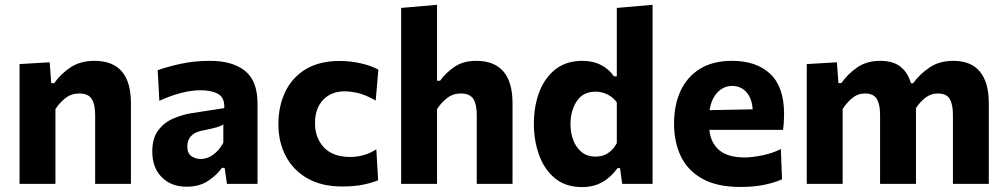

<svg xmlns="http://www.w3.org/2000/svg" viewBox="-20 -766 4192 800"><path d="M61.5 0V-499L187 -506.5L193.5 -419.5H206Q231.5 -456.5 272.8 -484.5Q314 -512.5 373.5 -512.5Q525.5 -512.5 525.5 -336V0H376.5V-288Q376.5 -331.5 362 -354Q347.5 -376.5 310 -376.5Q277.5 -376.5 253 -357.5Q228.5 -338.5 211 -311.5V0Z M757.5 12Q693 12 653.8 -27.8Q614.5 -67.5 614.5 -134.5Q614.5 -191 639.8 -223.8Q665 -256.5 702.2 -272.2Q739.5 -288 775.5 -294L914.5 -315.5Q916.5 -359 889 -374.5Q861.5 -390 814.5 -390Q780 -390 735.8 -379Q691.5 -368 644 -346L637 -473.5Q674 -487 731.5 -499.8Q789 -512.5 855 -512.5Q948.5 -512.5 1000.8 -470.8Q1053 -429 1053 -335V0H925.5L916 -66.5H904.5Q884.5 -37.5 847.8 -12.8Q811 12 757.5 12ZM817 -103.5Q843.5 -103.5 868.8 -121.8Q894 -140 910.5 -171.5V-248Q901.5 -241 884 -235.8Q866.5 -230.5 819 -221Q792 -215.5 776.2 -199.2Q760.5 -183 760.5 -156Q760.5 -127 777.8 -115.2Q795 -103.5 817 -103.5Z M1405 11Q1320 11 1261 -22.8Q1202 -56.5 1171 -115Q1140 -173.5 1140 -248.5Q1140 -324 1168.8 -383.8Q1197.5 -443.5 1254.2 -477.8Q1311 -512 1395.5 -512Q1440 -512 1483 -502.2Q1526 -492.5 1556.5 -476L1545.5 -347Q1502.5 -371.5 1470.8 -378.5Q1439 -385.5 1416.5 -385.5Q1360 -385.5 1326.2 -349.8Q1292.5 -314 1292.5 -253Q1292.5 -191 1330 -151.5Q1367.5 -112 1439.5 -112Q1467.5 -112 1495.2 -119.8Q1523 -127.5 1548 -144L1555.5 -15Q1529.5 -4 1492.8 3.5Q1456 11 1405 11Z M1651.5 0V-733L1801 -746V-429.5H1813.5Q1836 -461.5 1873 -487Q1910 -512.5 1963.5 -512.5Q2115.5 -512.5 2115.5 -336V0H1966.5V-288Q1966.5 -331.5 1952 -354Q1937.5 -376.5 1900 -376.5Q1867.5 -376.5 1843 -357.5Q1818.5 -338.5 1801 -311.5V0Z M2405 13.5Q2336.5 13.5 2292 -23.5Q2247.5 -60.5 2226 -120.5Q2204.5 -180.5 2204.5 -250Q2204.5 -324.5 2227.5 -383.8Q2250.5 -443 2295.2 -477.8Q2340 -512.5 2406.5 -512.5Q2451 -512.5 2484.2 -495.2Q2517.5 -478 2538 -448H2550V-733L2699 -746V0H2572.5L2563.5 -65.5H2553Q2525.5 -27 2489.2 -6.8Q2453 13.5 2405 13.5ZM2461.5 -113.5Q2492.5 -113.5 2514.5 -128.8Q2536.5 -144 2550 -169.5V-339.5Q2535 -360.5 2511.5 -372.2Q2488 -384 2462 -384Q2409 -384 2383 -344Q2357 -304 2357 -249Q2357 -214 2368.2 -183.2Q2379.5 -152.5 2402.8 -133Q2426 -113.5 2461.5 -113.5Z M3065 13Q2968.5 13 2907.2 -20.8Q2846 -54.5 2817.2 -114.2Q2788.5 -174 2788.5 -251Q2788.5 -328 2815.5 -386.8Q2842.5 -445.5 2896.2 -479Q2950 -512.5 3030 -512.5Q3132 -512.5 3189.5 -458Q3247 -403.5 3247 -291.5Q3247 -254 3242.5 -225H2935.5Q2941.5 -170 2977.2 -140Q3013 -110 3083 -110Q3112.5 -110 3155.2 -118.5Q3198 -127 3233.5 -145L3238.5 -19Q3209.5 -5.5 3165.5 3.8Q3121.5 13 3065 13ZM3031.5 -408Q2995 -408 2969.5 -381Q2944 -354 2936.5 -307L3116 -310.5Q3113.5 -356 3090 -382Q3066.5 -408 3031.5 -408Z M3341.5 0V-499L3467 -506.5L3473.5 -420H3486Q3511 -456.5 3550.8 -484.5Q3590.5 -512.5 3648 -512.5Q3700.5 -512.5 3731.5 -488.5Q3762.5 -464.5 3775.5 -419H3784.5Q3811 -456 3852.2 -484.2Q3893.5 -512.5 3952 -512.5Q4026 -512.5 4063 -467.5Q4100 -422.5 4100 -336V0H3950.5V-288Q3950.5 -331.5 3937 -354Q3923.5 -376.5 3888 -376.5Q3858.5 -376.5 3835.8 -358.8Q3813 -341 3796.5 -315.5V0H3647V-288Q3647 -331.5 3633.2 -354Q3619.5 -376.5 3584.5 -376.5Q3554 -376.5 3530.8 -357.2Q3507.5 -338 3491 -311.5V0Z"/></svg>

Font: Heraclito
Style: Bold
Weight: 700
Designer: Kostas Bartsokas (font) & Cristiano Sobral (main changes)
Foundry: Kostas Bartsokas (font) & Cristiano Sobral (main changes)
Version: Version 1.00;July 8, 2020;FontCreator 13.0.0.2655 64-bit